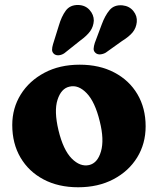

<svg xmlns="http://www.w3.org/2000/svg" viewBox="-20 -758 651 791"><path d="M308.5 -491.5Q390 -491.5 451.2 -459.2Q512.5 -427 546.2 -369.8Q580 -312.5 580 -237.5Q580 -166 545 -109.2Q510 -52.5 447.2 -19.5Q384.5 13.5 302 13.5Q220.5 13.5 159.5 -18.8Q98.5 -51 64.5 -108.8Q30.5 -166.5 30.5 -243Q30.5 -312.5 65.5 -368.8Q100.5 -425 163 -458.2Q225.5 -491.5 308.5 -491.5ZM347 -78Q382 -86 396 -134.2Q410 -182.5 391 -258Q371.5 -338.5 337 -374.2Q302.5 -410 266 -401Q232 -393.5 217 -347Q202 -300.5 221 -221Q240.5 -140.5 275.2 -105.2Q310 -70 347 -78ZM222.5 -653Q233.5 -690.5 251 -714.2Q268.5 -738 302.5 -737.5Q331.5 -736.5 349 -717Q366.5 -697.5 366.5 -673Q365 -648.5 351.8 -629.8Q338.5 -611 309.5 -590L245.5 -539Q235.5 -532 223.8 -530.5Q212 -529 203.5 -535Q194.5 -542.5 194.5 -552.8Q194.5 -563 198.5 -576ZM399 -657Q412.5 -694 431.5 -716.5Q450.5 -739 484.5 -736Q513 -733 529.5 -712.5Q546 -692 543.5 -667Q541 -643 526.8 -625.2Q512.5 -607.5 482 -588.5L415.5 -541Q405 -535 393.2 -534Q381.5 -533 373.5 -540Q365 -547.5 365.8 -558Q366.5 -568.5 370.5 -581Z"/></svg>

Font: Fraunces 9pt S100
Style: Bold
Weight: 700
Version: Version 1.000; ttfautohint (v1.8.3)